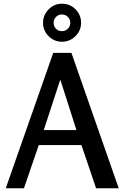

<svg xmlns="http://www.w3.org/2000/svg" viewBox="-20 -1015 671 1035"><path d="M365 -730 620 0H498L419 -233H189L109 0H11L267 -730ZM305 -586 216 -314H392ZM314 -995Q357 -995 387 -965Q417 -935 417 -892Q417 -850 386.5 -820Q356 -790 314 -790Q272 -790 242 -820Q212 -850 212 -892Q212 -934 242 -964.5Q272 -995 314 -995ZM314 -937Q295 -937 282 -924Q269 -911 269 -892Q269 -873 282 -860Q295 -847 314 -847Q332 -847 345.5 -860Q359 -873 359 -892Q359 -911 345.5 -924Q332 -937 314 -937Z"/></svg>

Font: Rosario SemiBold
Style: Regular
Weight: 600
Designer: Hector Gatti
Foundry: Omnibus Type
Version: Version 1.101; ttfautohint (v1.8.1.43-b0c9)